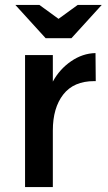

<svg xmlns="http://www.w3.org/2000/svg" viewBox="-20 -754 437 774"><path d="M360 -427Q277 -427 235 -373Q193 -319 193 -228V0H81V-532H193V-425Q220 -475 266.5 -507Q313 -539 365 -540L366 -427Q363 -427 360 -427ZM268 -600H164L42 -734H139L216 -678L293 -734H390Z"/></svg>

Font: Montreal
Style: Regular
Weight: 400
Designer: Julieta Ulanovsky, usr_local_share
Foundry: Julieta Ulanovsky, usr_local_share
Version: Version 2.001